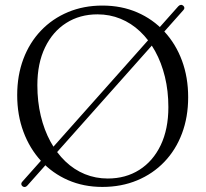

<svg xmlns="http://www.w3.org/2000/svg" viewBox="-20 -738 831 776"><path d="M70.5 14.5Q66 10.5 66 5.5Q66 0.5 70 -3.5L700.5 -712.5Q705 -717.5 710.5 -718.2Q716 -719 720.5 -715Q725 -711 725.2 -706.2Q725.5 -701.5 721 -697L90.5 12Q86 17 80.8 17.8Q75.5 18.5 70.5 14.5ZM394 -715.5Q471 -715.5 534.5 -688Q598 -660.5 644.2 -610.5Q690.5 -560.5 715.5 -493Q740.5 -425.5 740.5 -345Q740.5 -265 715.5 -198.5Q690.5 -132 644.2 -83.8Q598 -35.5 534.2 -9Q470.5 17.5 393.5 17.5Q318 17.5 255 -10Q192 -37.5 146 -87.5Q100 -137.5 74.8 -205.2Q49.5 -273 49.5 -353.5Q49.5 -433.5 74.5 -499.8Q99.5 -566 145.5 -614.2Q191.5 -662.5 254.8 -689Q318 -715.5 394 -715.5ZM660.5 -305Q660.5 -370.5 646.5 -427.8Q632.5 -485 607 -531.2Q581.5 -577.5 546 -611Q510.5 -644.5 467 -662.2Q423.5 -680 374 -680Q302.5 -680 247.8 -645.2Q193 -610.5 162 -546.2Q131 -482 131 -393.5Q131 -327.5 144.8 -270Q158.5 -212.5 183.8 -166Q209 -119.5 244.2 -85.8Q279.5 -52 323 -34.2Q366.5 -16.5 415.5 -16.5Q488 -16.5 543.2 -51.5Q598.5 -86.5 629.5 -151.2Q660.5 -216 660.5 -305Z"/></svg>

Font: Fraunces Light
Style: Regular
Weight: 300
Version: Version 1.000;[b76b70a41]